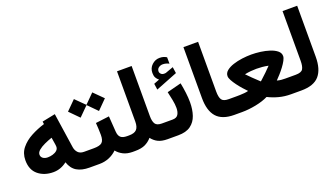

<svg xmlns="http://www.w3.org/2000/svg" viewBox="-61 -1153 2831 1621"><g transform="rotate(-20 1354.5 -342.5)"><path d="M527.8 0Q459.5 0 415.5 -26.1Q371.6 -52.2 352.1 -111.8Q295.9 -67.9 229.5 -67.9Q148.4 -67.9 94.2 -112.1Q40 -156.2 40 -242.7Q40 -306.2 76.7 -351.3Q113.3 -396.5 171.1 -427.2Q229 -458 292 -477.1L288.6 -500.5L406.7 -524.4L453.1 -210.9Q457.5 -181.2 476.3 -161.1Q495.1 -141.1 529.8 -141.1H544.9V0ZM325.2 -262.2Q325.2 -269 324 -277.6Q322.8 -286.1 321.3 -295.4L313 -346.7Q278.3 -335 244.9 -319.6Q211.4 -304.2 189.7 -285.9Q168 -267.6 168 -246.6Q168 -226.6 184.3 -214.1Q200.7 -201.7 227.1 -201.7Q249.5 -201.7 272.2 -208.3Q294.9 -214.8 310.1 -228.3Q325.2 -241.7 325.2 -262.2Z M601.6 -588.9 684.6 -506.8 766.6 -588.9 850.1 -505.9 766.6 -421.9 684.6 -504.9 601.6 -421.9 518.6 -505.9ZM525.4 -141.1H618.2Q671.9 -141.1 692.1 -159.4Q712.4 -177.7 712.4 -226.6Q712.4 -255.4 710.9 -282.5Q709.5 -309.6 707.5 -335.4L829.6 -350.6L839.4 -210.9Q841.8 -173.8 859.9 -157.5Q877.9 -141.1 917.5 -141.1H927.7V0H916.5Q867.7 0 832.8 -17.6Q797.9 -35.2 775.4 -63.5Q745.6 -33.7 704.8 -16.8Q664.1 0 618.2 0H525.4Z M1023.9 -233.4V-684.6H1155.3V-233.4Q1155.3 -187.5 1170.2 -164.3Q1185.1 -141.1 1229.5 -141.1H1245.1V0H1230.5Q1178.7 0 1146.2 -15.9Q1113.8 -31.7 1089.4 -63Q1063.5 -33.2 1029.1 -16.6Q994.6 0 937.5 0H907.7V-141.1H934.1Q983.4 -141.1 1003.7 -163.3Q1023.9 -185.5 1023.9 -233.4Z M1333.5 -497.6Q1316.9 -510.7 1308.3 -526.9Q1299.8 -543 1299.8 -568.8Q1299.8 -612.3 1330.1 -640.4Q1360.4 -668.5 1398.9 -668.5Q1419.9 -668.5 1433.8 -664.1Q1447.8 -659.7 1461.9 -651.4L1462.4 -593.8Q1433.6 -608.4 1405.8 -608.4Q1386.2 -608.4 1369.6 -596.7Q1353 -585 1353 -562.5Q1353.5 -549.3 1365.7 -538.1Q1377.9 -526.9 1403.8 -530.3Q1403.8 -530.3 1407.7 -531.2L1478 -556.6L1486.3 -500.5L1291 -423.3L1283.2 -478ZM1324.7 0H1224.6V-141.1H1325.2Q1362.3 -141.1 1376.2 -164.3Q1390.1 -187.5 1390.1 -223.1Q1390.1 -256.3 1382.1 -295.7Q1374 -335 1365.7 -372.6L1493.7 -405.8Q1502.9 -359.9 1508.5 -314.7Q1514.2 -269.5 1514.2 -228.5Q1514.2 -163.6 1496.6 -111.8Q1479 -60.1 1437.7 -30Q1396.5 0 1324.7 0Z M1620.6 -684.6H1752.4V-238.3Q1752.4 -186.5 1767.6 -163.8Q1782.7 -141.1 1830.1 -141.1H1842.3V0H1830.1Q1720.7 0 1670.7 -56.6Q1620.6 -113.3 1620.6 -226.6Z M2136.2 -430.2Q2174.8 -430.2 2218.3 -424.6Q2261.7 -418.9 2299.8 -406.5Q2337.9 -394 2362.1 -374.3Q2386.2 -354.5 2386.2 -326.7Q2386.2 -310.5 2373.8 -287.1Q2361.3 -263.7 2342 -238Q2322.8 -212.4 2302 -189.2Q2281.2 -166 2265.1 -149.9Q2285.2 -144 2303.7 -142.6Q2322.3 -141.1 2338.4 -141.1H2414.6V0H2338.9Q2281.7 0 2231.2 -13.4Q2180.7 -26.9 2136.2 -49.3Q2089.4 -25.9 2023.7 -12.9Q1958 0 1899.9 0H1822.8V-141.1H1900.4Q1911.6 -141.1 1930.9 -141.6Q1950.2 -142.1 1971.2 -144Q1992.2 -146 2007.3 -150.4Q1991.2 -166.5 1970.7 -189.7Q1950.2 -212.9 1931.2 -238.5Q1912.1 -264.2 1899.4 -287.4Q1886.7 -310.5 1886.7 -326.7Q1886.7 -354.5 1910.6 -374.3Q1934.6 -394 1972.7 -406.5Q2010.7 -418.9 2054.2 -424.6Q2097.7 -430.2 2136.2 -430.2ZM2136.7 -302.2Q2112.8 -302.2 2086.2 -299.8Q2059.6 -297.4 2030.8 -291.5Q2051.3 -269.5 2075.9 -245.8Q2100.6 -222.2 2118.4 -205.6Q2136.2 -189 2136.2 -189Q2136.2 -189 2154.3 -205.6Q2172.4 -222.2 2197.5 -245.8Q2222.7 -269.5 2242.7 -291.5Q2214.4 -297.4 2187.7 -299.8Q2161.1 -302.2 2136.7 -302.2Z M2395 -141.1H2432.1Q2482.9 -141.1 2497.1 -165Q2511.2 -189 2511.2 -237.8V-684.6H2642.6V-226.1Q2642.6 -114.3 2593 -57.1Q2543.5 0 2431.6 0H2395Z"/></g></svg>

Font: Vazirmatn UI NL ExtraBold
Style: Regular
Weight: 800
Designer: Saber Rastikerdar
Foundry: Saber Rastikerdar
Version: Version 33.003